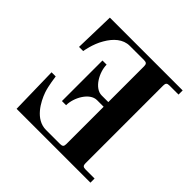

<svg xmlns="http://www.w3.org/2000/svg" viewBox="-179 -880 1048 1048"><g transform="rotate(45 345.0 -356.0)"><path d="M82 -276 88 0H658V-32H588C570 -32 564 -38 564 -56V-656C564 -674 570 -680 588 -680H658V-712H96L90 -480H122C122 -480 132 -544 162 -594C190 -643 230 -680 282 -680H392C410 -680 416 -674 416 -656V-380H365C309 -380 265 -460 265 -518H233V-205H265C265 -264 309 -344 365 -344H416V-56C416 -38 410 -32 392 -32H283C201 -32 154 -120 135 -174C122 -211 114 -276 114 -276Z"/></g></svg>

Font: Old Standard
Style: Bold
Weight: 700
Designer: Alexey Kryukov <alexios@thessalonica.org.ru>
Version: Version 2.0.2